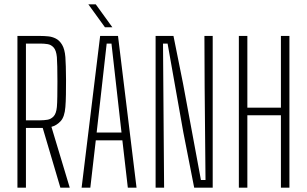

<svg xmlns="http://www.w3.org/2000/svg" viewBox="-20 -861 1408 881"><path d="M60 0V-696H167Q183 -696 201.2 -694.2Q219.5 -692.5 236.2 -684Q253 -675.5 265 -655.5Q277 -635.5 280 -599Q281 -584.5 282 -556.2Q283 -528 283 -494Q283 -460 282.5 -427Q282 -394 280 -370Q276.5 -324.5 258 -304.8Q239.5 -285 216 -279L300 0H257L176 -274H99V0ZM99 -309H166Q181 -309 197.2 -311.5Q213.5 -314 225.8 -326.8Q238 -339.5 241 -370Q242.5 -386 243 -418.2Q243.5 -450.5 243.5 -487.5Q243.5 -524.5 242.8 -555.5Q242 -586.5 241 -599Q238 -630 226.2 -643Q214.5 -656 198.5 -658.5Q182.5 -661 167 -661H99Z M354.5 0 439.5 -696H521.5L606.5 0H566.5L541.5 -217H419.5L394.5 0ZM423.5 -253H537.5L520.5 -404L491.5 -661H469.5L440.5 -403ZM461.5 -736 385.5 -841H419.5L495.5 -736Z M694 0V-696H776L820 -477L902 -35H923L919 -464L918 -696H956V0H871L821 -255L749 -661H728L731 -259L733 0Z M1076 0V-696H1115V-367H1269V-696H1308V0H1269V-332H1115V0Z"/></svg>

Font: Big Shoulders Text SC Thin
Style: Regular
Weight: 100
Designer: Patric King
Foundry: XO Type Co
Version: Version 2.002